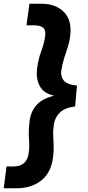

<svg xmlns="http://www.w3.org/2000/svg" viewBox="-46 -831 471 1030"><path d="M-26 179 -11 62H26Q99 62 108 -11Q113 -46 109.5 -85.5Q106 -125 113 -183Q120 -234 149.5 -267Q179 -300 237 -316L244 -318Q189 -329 167.5 -369Q146 -409 153 -464Q160 -516 175 -555.5Q190 -595 196 -635Q201 -667 187 -681Q173 -695 138 -695H96L112 -811H175Q254 -811 298 -765.5Q342 -720 330 -634Q326 -603 316.5 -575Q307 -547 298 -518.5Q289 -490 283 -454Q278 -421 296 -399Q314 -377 367 -372L357 -260Q302 -253 275.5 -227.5Q249 -202 243 -164Q238 -132 239.5 -104Q241 -76 242 -47.5Q243 -19 238 17Q227 97 174.5 138Q122 179 42 179Z"/></svg>

Font: Host Grotesk Black
Style: Italic
Weight: 900
Italic angle: -8°
Designer: Doğukan Karapınar based on Poppins by Indian Type Foundry, Jonny Pinhorn
Foundry: Element Type
Version: Version 1.000; ttfautohint (v1.8.4.7-5d5b);gftools[0.9.33]